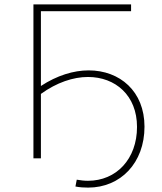

<svg xmlns="http://www.w3.org/2000/svg" viewBox="-20 -720 738 873"><path d="M166 -669H576V-700H132V0H166V-293C238 -345 313 -370 380 -370C505 -370 603 -286 603 -143C603 3 509 102 380 102C363 102 346 100 329 97L323 128C343 132 362 133 381 133C528 133 637 21 637 -144C637 -305 525 -400 383 -400C315 -400 239 -377 166 -329Z"/></svg>

Font: Talent ExtraLight
Style: Regular
Weight: 200
Designer: Mike Powis
Version: Version 1.001;hotconv 1.0.109;makeotfexe 2.5.65596